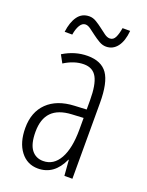

<svg xmlns="http://www.w3.org/2000/svg" viewBox="-137 -779 657 859"><g transform="rotate(20 191.5 -350.0)"><path d="M252.4 -606.9Q235.4 -606.9 218.8 -616.7Q202.1 -626.5 187 -637.9Q171.9 -649.4 158.4 -659.2Q145 -668.9 133.8 -668.9Q118.2 -668.9 107.7 -651.4Q97.2 -633.8 92.8 -606H56.6Q62.5 -653.3 82.5 -681.2Q102.5 -709 137.7 -709Q154.8 -709 170.9 -699.2Q187 -689.5 201.9 -678Q216.8 -666.5 230.2 -656.7Q243.7 -647 255.9 -647Q272.9 -647 281.5 -664.6Q290 -682.1 294.4 -710H330.6Q326.2 -660.6 305.7 -633.8Q285.2 -606.9 252.4 -606.9ZM275.9 0 270 -74.2H268.1Q230 9.8 152.8 9.8Q101.1 9.8 69.6 -31.5Q38.1 -72.8 38.1 -142.1Q38.1 -217.8 83.5 -262Q128.9 -306.2 210.9 -310.1L268.1 -313V-356.9Q268.1 -431.2 249.5 -465.1Q231 -499 188 -499Q142.6 -499 95.2 -469.2L75.2 -505.9Q130.4 -540 190.9 -540Q256.3 -540 285.2 -498.8Q314 -457.5 314 -360.8V0ZM163.1 -29.8Q212.9 -29.8 240.5 -78.9Q268.1 -127.9 268.1 -217.8V-272.9L212.9 -270Q148.9 -266.6 117.9 -234.6Q86.9 -202.6 86.9 -141.1Q86.9 -83.5 107.4 -56.6Q127.9 -29.8 163.1 -29.8Z"/></g></svg>

Font: TypoPRO Open Sans Condensed
Style: Regular
Weight: 300
Width: 3
Foundry: Ascender Corporation
Version: Version 1.10